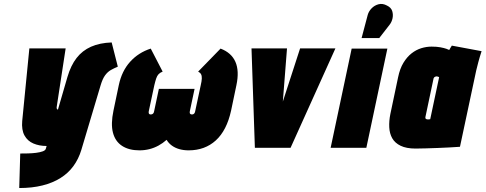

<svg xmlns="http://www.w3.org/2000/svg" viewBox="-20 -745 2448 968"><path d="M574 -409 543 -531Q483 -529 439 -509.5Q395 -490 366 -452.5Q337 -415 320 -357L272 -192Q272 -192 271 -192.5Q270 -193 268.5 -194Q267 -195 266 -198Q265 -201 266 -207L311 -501H128L92 -135Q88 -90 103.5 -62Q119 -34 148.5 -21.5Q178 -9 215 -9L211 5Q209 13 195.5 18Q182 23 162 25.5Q142 28 121 28.5Q100 29 82 29L77 203Q142 203 194 190Q246 177 285 152.5Q324 128 350 92.5Q376 57 390 11L487 -314Q497 -348 510 -365.5Q523 -383 539 -392Q555 -401 574 -409Z M1092 -500 979 -384Q989 -379 993.5 -371Q998 -363 997.5 -349.5Q997 -336 992 -315L964 -184Q963 -178 960.5 -174.5Q958 -171 955 -169.5Q952 -168 948 -168Q944 -168 941 -169.5Q938 -171 937 -174.5Q936 -178 937 -184L961 -297H781L757 -184Q756 -178 753.5 -174.5Q751 -171 747.5 -169.5Q744 -168 740 -168Q736 -168 733.5 -169.5Q731 -171 730 -174.5Q729 -178 730 -184L758 -315Q763 -336 767.5 -349.5Q772 -363 779.5 -371Q787 -379 800 -384L740 -500Q678 -480 636 -433.5Q594 -387 579 -316L552 -187Q538 -120 549.5 -76Q561 -32 595.5 -9.5Q630 13 683 13Q709 13 733 7Q757 1 779 -11Q801 -23 820 -40Q830 -23 846.5 -11Q863 1 884.5 7Q906 13 931 13Q1013 13 1068 -37Q1123 -87 1145 -187L1172 -316Q1187 -387 1167 -433Q1147 -479 1092 -500Z M1248 -501 1265 0H1445L1671 -501H1493L1406 -233L1427 -501Z M1944 -620Q1955 -634 1959 -652.5Q1963 -671 1957.5 -689Q1952 -707 1931 -717Q1909 -729 1888.5 -723.5Q1868 -718 1853.5 -703Q1839 -688 1834 -670L1803 -553H1892ZM1647 0H1827L1933 -500H1753Z M2408 -487 2258 -515Q2253 -508 2249 -500.5Q2245 -493 2245 -493Q2242 -495 2230.5 -499Q2219 -503 2200.5 -506.5Q2182 -510 2156 -510Q2130 -510 2104 -502Q2078 -494 2055 -476Q2032 -458 2014 -428.5Q1996 -399 1987 -355L1948 -170Q1941 -135 1942.5 -103.5Q1944 -72 1957.5 -48Q1971 -24 2000 -10Q2029 4 2075 4Q2098 4 2127.5 3Q2157 2 2187 1Q2217 0 2242.5 -1.5Q2268 -3 2283.5 -4Q2299 -5 2299 -5L2381 -390Q2385 -407 2391.5 -431.5Q2398 -456 2408 -487ZM2125 -156 2166 -350Q2167 -353 2169 -355Q2171 -357 2173.5 -358Q2176 -359 2178.5 -359.5Q2181 -360 2182 -360Q2183 -360 2184.5 -359.5Q2186 -359 2187.5 -358.5Q2189 -358 2191 -357.5Q2193 -357 2194 -356L2149 -144Q2147 -144 2145 -143.5Q2143 -143 2141.5 -143Q2140 -143 2138.5 -143Q2137 -143 2135 -143Q2132 -143 2129 -144.5Q2126 -146 2125 -149Q2124 -152 2125 -156Z"/></svg>

Font: Advent Pro Black
Style: Italic
Weight: 900
Italic angle: -12°
Version: Version 3.000